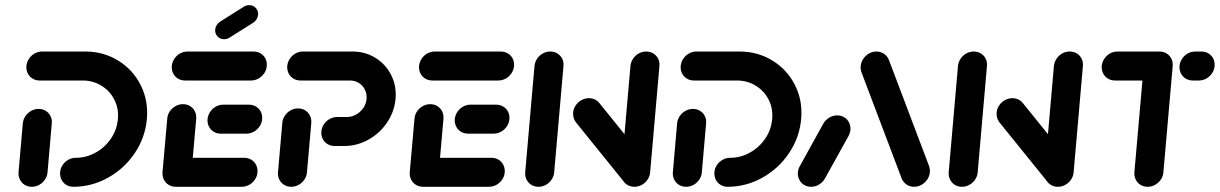

<svg xmlns="http://www.w3.org/2000/svg" viewBox="-20 -716 4676 736"><path d="M128.1 -298.5Q143.3 -298.5 155.4 -291.1Q167.4 -283.7 173.7 -270.9Q180 -258.1 178.5 -243L162.2 -55.6Q161.1 -40.4 152.4 -27.6Q143.7 -14.8 130.4 -7.4Q117 0 101.9 0Q86.7 0 74.6 -7.4Q62.6 -14.8 56.3 -27.6Q50 -40.4 51.1 -55.6L67.4 -243Q68.9 -258.1 77.6 -270.9Q86.3 -283.7 99.6 -291.1Q113 -298.5 128.1 -298.5ZM210.4 -55.6Q211.5 -70.7 220.2 -83.5Q228.9 -96.3 242.2 -103.7Q255.6 -111.1 270.7 -111.1Q310.7 -111.1 346.7 -131.1Q382.6 -151.1 405.6 -185.2Q428.5 -219.3 431.9 -259.6Q435.6 -299.6 418.5 -333.5Q401.5 -367.4 369.1 -387.4Q336.7 -407.4 296.7 -407.4H131.9Q116.7 -407.4 104.6 -414.8Q92.6 -422.2 86.3 -435Q80 -447.8 81.1 -463Q82.6 -478.1 91.1 -490.9Q99.6 -503.7 113 -511.1Q126.3 -518.5 141.5 -518.5H306.3Q376.7 -518.5 433.1 -483.7Q489.6 -448.9 519.4 -389.4Q549.3 -330 543 -259.6Q536.7 -188.9 496.7 -129.3Q456.7 -69.6 394.1 -34.8Q331.5 0 261.1 0Q245.9 0 233.9 -7.4Q221.9 -14.8 215.6 -27.6Q209.3 -40.4 210.4 -55.6Z M602.6 -51.9 621.1 -261.1Q622.2 -276.3 630.9 -289.1Q639.6 -301.9 653 -309.3Q666.3 -316.7 681.5 -316.7Q696.7 -316.7 708.7 -309.3Q720.7 -301.9 727 -289.1Q733.3 -276.3 732.2 -261.1L713.7 -51.9ZM967 -55.6Q965.9 -40.4 957.2 -27.6Q948.5 -14.8 935.2 -7.4Q921.9 0 906.7 0H653.7Q638.5 0 626.5 -7.4Q614.4 -14.8 608.1 -27.6Q601.9 -40.4 603 -55.6Q604.1 -70.7 612.8 -83.5Q621.5 -96.3 634.8 -103.7Q648.1 -111.1 663.3 -111.1H916.3Q931.5 -111.1 943.5 -103.7Q955.6 -96.3 961.9 -83.5Q968.1 -70.7 967 -55.6ZM775.6 -259.3Q777 -274.4 785.6 -287.2Q794.1 -300 807.4 -307.4Q820.7 -314.8 835.9 -314.8H934.1Q949.3 -314.8 961.5 -307.4Q973.7 -300 980 -287.2Q986.3 -274.4 984.8 -259.3Q983.7 -244.1 975 -231.3Q966.3 -218.5 953 -211.1Q939.6 -203.7 924.4 -203.7H826.3Q811.1 -203.7 799.1 -211.1Q787 -218.5 780.7 -231.3Q774.4 -244.1 775.6 -259.3ZM638.5 -463Q640 -478.1 648.5 -490.9Q657 -503.7 670.4 -511.1Q683.7 -518.5 698.9 -518.5H951.9Q967 -518.5 979.3 -511.1Q991.5 -503.7 997.8 -490.9Q1004.1 -478.1 1002.6 -463Q1001.5 -447.8 992.8 -435Q984.1 -422.2 970.7 -414.8Q957.4 -407.4 942.2 -407.4H689.3Q674.1 -407.4 662 -414.8Q650 -422.2 643.7 -435Q637.4 -447.8 638.5 -463ZM838.9 -565.6Q823.7 -565.6 813.7 -576.5Q803.7 -587.4 804.8 -602.6Q805.6 -611.9 810.7 -619.8Q815.9 -627.8 823.7 -633L914.1 -690Q923.7 -696.3 935.2 -696.3Q950.4 -696.3 960.6 -685.4Q970.7 -674.4 969.3 -659.3Q968.5 -650 963.5 -642Q958.5 -634.1 950.7 -628.9L860 -571.9Q850.4 -565.6 838.9 -565.6Z M1096.3 0Q1081.1 0 1069.1 -7.4Q1057 -14.8 1050.7 -27.6Q1044.4 -40.4 1045.6 -55.6L1062.2 -244.8Q1063.3 -260 1072 -272.8Q1080.7 -285.6 1094.1 -293Q1107.4 -300.4 1122.6 -300.4Q1137.8 -300.4 1149.8 -293Q1161.9 -285.6 1168.1 -272.8Q1174.4 -260 1173.3 -244.8L1156.7 -55.6Q1155.6 -40.4 1146.9 -27.6Q1138.1 -14.8 1124.8 -7.4Q1111.5 0 1096.3 0ZM1211.9 -211.9Q1213 -227 1221.7 -239.8Q1230.4 -252.6 1243.7 -260Q1257 -267.4 1272.2 -267.4H1308.9Q1328.1 -267.4 1345 -276.9Q1361.9 -286.3 1372.8 -302.2Q1383.7 -318.1 1385.2 -337.4Q1386.7 -356.3 1378.7 -372.4Q1370.7 -388.5 1355.6 -398Q1340.4 -407.4 1321.1 -407.4H1131.9Q1116.7 -407.4 1104.6 -414.8Q1092.6 -422.2 1086.3 -435Q1080 -447.8 1081.1 -463Q1082.6 -478.1 1091.1 -490.9Q1099.6 -503.7 1113 -511.1Q1126.3 -518.5 1141.5 -518.5H1330.7Q1380 -518.5 1419.4 -494.1Q1458.9 -469.6 1479.6 -428.1Q1500.4 -386.7 1496.3 -337.4Q1491.9 -288.1 1463.9 -246.5Q1435.9 -204.8 1392.2 -180.6Q1348.5 -156.3 1299.3 -156.3H1262.6Q1247.4 -156.3 1235.4 -163.7Q1223.3 -171.1 1217 -183.9Q1210.7 -196.7 1211.9 -211.9Z M1550.4 -51.9 1568.9 -261.1Q1570 -276.3 1578.7 -289.1Q1587.4 -301.9 1600.7 -309.3Q1614.1 -316.7 1629.3 -316.7Q1644.4 -316.7 1656.5 -309.3Q1668.5 -301.9 1674.8 -289.1Q1681.1 -276.3 1680 -261.1L1661.5 -51.9ZM1914.8 -55.6Q1913.7 -40.4 1905 -27.6Q1896.3 -14.8 1883 -7.4Q1869.6 0 1854.4 0H1601.5Q1586.3 0 1574.3 -7.4Q1562.2 -14.8 1555.9 -27.6Q1549.6 -40.4 1550.7 -55.6Q1551.9 -70.7 1560.6 -83.5Q1569.3 -96.3 1582.6 -103.7Q1595.9 -111.1 1611.1 -111.1H1864.1Q1879.3 -111.1 1891.3 -103.7Q1903.3 -96.3 1909.6 -83.5Q1915.9 -70.7 1914.8 -55.6ZM1723.3 -259.3Q1724.8 -274.4 1733.3 -287.2Q1741.9 -300 1755.2 -307.4Q1768.5 -314.8 1783.7 -314.8H1881.9Q1897 -314.8 1909.3 -307.4Q1921.5 -300 1927.8 -287.2Q1934.1 -274.4 1932.6 -259.3Q1931.5 -244.1 1922.8 -231.3Q1914.1 -218.5 1900.7 -211.1Q1887.4 -203.7 1872.2 -203.7H1774.1Q1758.9 -203.7 1746.9 -211.1Q1734.8 -218.5 1728.5 -231.3Q1722.2 -244.1 1723.3 -259.3ZM1586.3 -463Q1587.8 -478.1 1596.3 -490.9Q1604.8 -503.7 1618.1 -511.1Q1631.5 -518.5 1646.7 -518.5H1899.6Q1914.8 -518.5 1927 -511.1Q1939.3 -503.7 1945.6 -490.9Q1951.9 -478.1 1950.4 -463Q1949.3 -447.8 1940.6 -435Q1931.9 -422.2 1918.5 -414.8Q1905.2 -407.4 1890 -407.4H1637Q1621.9 -407.4 1609.8 -414.8Q1597.8 -422.2 1591.5 -435Q1585.2 -447.8 1586.3 -463Z M2044.1 0Q2028.9 0 2016.9 -7.4Q2004.8 -14.8 1998.5 -27.6Q1992.2 -40.4 1993.3 -55.6L2028.9 -463Q2030.4 -478.1 2038.9 -490.9Q2047.4 -503.7 2060.7 -511.1Q2074.1 -518.5 2089.3 -518.5Q2104.4 -518.5 2116.7 -511.1Q2128.9 -503.7 2135.2 -490.9Q2141.5 -478.1 2140 -463L2104.4 -55.6Q2103.3 -40.4 2094.6 -27.6Q2085.9 -14.8 2072.6 -7.4Q2059.3 0 2044.1 0ZM2177 -284.1Q2178.1 -299.3 2186.9 -312Q2195.6 -324.8 2208.9 -332.2Q2222.2 -339.6 2237.4 -339.6Q2249.6 -339.6 2260 -334.8Q2270.4 -330 2277.4 -321.1L2465.6 -88.1L2375.9 -14.1L2187.8 -247Q2175.6 -263 2177 -284.1ZM2411.9 0Q2396.7 0 2384.6 -7.4Q2372.6 -14.8 2366.3 -27.6Q2360 -40.4 2361.1 -55.6L2396.7 -463Q2398.1 -478.1 2406.7 -490.9Q2415.2 -503.7 2428.5 -511.1Q2441.9 -518.5 2457 -518.5Q2472.2 -518.5 2484.4 -511.1Q2496.7 -503.7 2503 -490.9Q2509.3 -478.1 2507.8 -463L2472.2 -55.6Q2471.1 -40.4 2462.4 -27.6Q2453.7 -14.8 2440.4 -7.4Q2427 0 2411.9 0Z M2636.3 -298.5Q2651.5 -298.5 2663.5 -291.1Q2675.6 -283.7 2681.9 -270.9Q2688.1 -258.1 2686.7 -243L2670.4 -55.6Q2669.3 -40.4 2660.6 -27.6Q2651.9 -14.8 2638.5 -7.4Q2625.2 0 2610 0Q2594.8 0 2582.8 -7.4Q2570.7 -14.8 2564.4 -27.6Q2558.1 -40.4 2559.3 -55.6L2575.6 -243Q2577 -258.1 2585.7 -270.9Q2594.4 -283.7 2607.8 -291.1Q2621.1 -298.5 2636.3 -298.5ZM2718.5 -55.6Q2719.6 -70.7 2728.3 -83.5Q2737 -96.3 2750.4 -103.7Q2763.7 -111.1 2778.9 -111.1Q2818.9 -111.1 2854.8 -131.1Q2890.7 -151.1 2913.7 -185.2Q2936.7 -219.3 2940 -259.6Q2943.7 -299.6 2926.7 -333.5Q2909.6 -367.4 2877.2 -387.4Q2844.8 -407.4 2804.8 -407.4H2640Q2624.8 -407.4 2612.8 -414.8Q2600.7 -422.2 2594.4 -435Q2588.1 -447.8 2589.3 -463Q2590.7 -478.1 2599.3 -490.9Q2607.8 -503.7 2621.1 -511.1Q2634.4 -518.5 2649.6 -518.5H2814.4Q2884.8 -518.5 2941.3 -483.7Q2997.8 -448.9 3027.6 -389.4Q3057.4 -330 3051.1 -259.6Q3044.8 -188.9 3004.8 -129.3Q2964.8 -69.6 2902.2 -34.8Q2839.6 0 2769.3 0Q2754.1 0 2742 -7.4Q2730 -14.8 2723.7 -27.6Q2717.4 -40.4 2718.5 -55.6Z M3089.3 0Q3074.1 0 3062 -7.4Q3050 -14.8 3043.7 -27.6Q3037.4 -40.4 3038.5 -55.6Q3039.6 -68.5 3046.7 -80.4L3136.3 -242.6Q3144.8 -256.7 3158.9 -265.2Q3173 -273.7 3189.3 -273.7Q3204.4 -273.7 3216.5 -266.3Q3228.5 -258.9 3234.8 -246.1Q3241.1 -233.3 3240 -218.1Q3238.5 -205.2 3231.9 -193.3L3141.9 -31.1Q3133.7 -17 3119.6 -8.5Q3105.6 0 3089.3 0ZM3544.4 -55.6Q3543.3 -40.7 3534.6 -28Q3525.9 -15.2 3512.6 -7.6Q3499.3 0 3484.1 0Q3468.1 0 3455.4 -8.5Q3442.6 -17 3436.7 -31.1L3282.6 -438.1Q3278.1 -450.7 3279.3 -463Q3280.7 -477.8 3289.3 -490.6Q3297.8 -503.3 3311.1 -510.9Q3324.4 -518.5 3339.6 -518.5Q3355.6 -518.5 3368.3 -510Q3381.1 -501.5 3387 -487.4L3541.1 -80.4Q3545.6 -67.8 3544.4 -55.6Z M3667.4 0Q3652.2 0 3640.2 -7.4Q3628.1 -14.8 3621.9 -27.6Q3615.6 -40.4 3616.7 -55.6L3652.2 -463Q3653.7 -478.1 3662.2 -490.9Q3670.7 -503.7 3684.1 -511.1Q3697.4 -518.5 3712.6 -518.5Q3727.8 -518.5 3740 -511.1Q3752.2 -503.7 3758.5 -490.9Q3764.8 -478.1 3763.3 -463L3727.8 -55.6Q3726.7 -40.4 3718 -27.6Q3709.3 -14.8 3695.9 -7.4Q3682.6 0 3667.4 0ZM3800.4 -284.1Q3801.5 -299.3 3810.2 -312Q3818.9 -324.8 3832.2 -332.2Q3845.6 -339.6 3860.7 -339.6Q3873 -339.6 3883.3 -334.8Q3893.7 -330 3900.7 -321.1L4088.9 -88.1L3999.3 -14.1L3811.1 -247Q3798.9 -263 3800.4 -284.1ZM4035.2 0Q4020 0 4008 -7.4Q3995.9 -14.8 3989.6 -27.6Q3983.3 -40.4 3984.4 -55.6L4020 -463Q4021.5 -478.1 4030 -490.9Q4038.5 -503.7 4051.9 -511.1Q4065.2 -518.5 4080.4 -518.5Q4095.6 -518.5 4107.8 -511.1Q4120 -503.7 4126.3 -490.9Q4132.6 -478.1 4131.1 -463L4095.6 -55.6Q4094.4 -40.4 4085.7 -27.6Q4077 -14.8 4063.7 -7.4Q4050.4 0 4035.2 0Z M4475.2 -461.5 4439.6 -55.6Q4438.5 -40.4 4429.8 -27.6Q4421.1 -14.8 4407.8 -7.4Q4394.4 0 4379.3 0Q4364.1 0 4352 -7.4Q4340 -14.8 4333.7 -27.6Q4327.4 -40.4 4328.5 -55.6L4364.1 -461.5ZM4203.3 -463Q4204.8 -478.1 4213.3 -490.9Q4221.9 -503.7 4235.2 -511.1Q4248.5 -518.5 4263.7 -518.5H4424.4Q4439.6 -518.5 4451.9 -511.1Q4464.1 -503.7 4470.4 -490.9Q4476.7 -478.1 4475.2 -463Q4474.1 -447.8 4465.4 -435Q4456.7 -422.2 4443.3 -414.8Q4430 -407.4 4414.8 -407.4H4254.1Q4238.9 -407.4 4226.9 -414.8Q4214.8 -422.2 4208.5 -435Q4202.2 -447.8 4203.3 -463ZM4501.5 -463Q4503 -478.1 4511.5 -490.9Q4520 -503.7 4533.3 -511.1Q4546.7 -518.5 4561.9 -518.5H4585.2Q4600.4 -518.5 4612.6 -511.1Q4624.8 -503.7 4631.1 -490.9Q4637.4 -478.1 4635.9 -463Q4634.8 -447.8 4626.1 -435Q4617.4 -422.2 4604.1 -414.8Q4590.7 -407.4 4575.6 -407.4H4552.2Q4537 -407.4 4525 -414.8Q4513 -422.2 4506.7 -435Q4500.4 -447.8 4501.5 -463Z"/></svg>

Font: 26F Galaxy Sans Oblique
Style: Regular
Weight: 400
Italic angle: -5°
Designer: C₂₉H₂₅N₃O₅
Version: Version 1.200;FEAKit 1.0